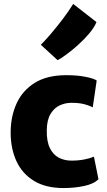

<svg xmlns="http://www.w3.org/2000/svg" viewBox="-20 -945 544 973"><path d="M34 -273Q34 -354.5 64 -420.5Q94 -486.5 156.2 -525.2Q218.5 -564 316 -564Q372.5 -564 414.5 -555.5Q456.5 -547 470 -537L450 -401Q433.5 -410 407.2 -417Q381 -424 341 -424Q312 -424 283.8 -411.5Q255.5 -399 236.8 -368.8Q218 -338.5 217 -286Q216 -228.5 232.8 -194.5Q249.5 -160.5 278.2 -145.8Q307 -131 342 -131Q377.5 -131 407.8 -137Q438 -143 456 -151L479 -37Q456 -13 406.5 -2.5Q357 8 303 8Q211 8 151.5 -28.8Q92 -65.5 63 -129Q34 -192.5 34 -273ZM272 -640 187 -718Q209.5 -740.5 238.8 -774.8Q268 -809 297.8 -848.2Q327.5 -887.5 351 -925L469 -833Q457.5 -805.5 431.8 -775Q406 -744.5 375 -716.8Q344 -689 316 -668.5Q288 -648 272 -640Z"/></svg>

Font: Merriweather Sans Black
Style: Regular
Weight: 900
Designer: Eben Sorkin
Foundry: Eben Sorkin
Version: Version 1.008; ttfautohint (v1.7.19-72a1) -l 8 -r 50 -G 200 